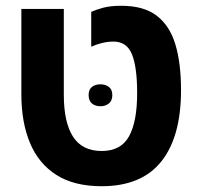

<svg xmlns="http://www.w3.org/2000/svg" viewBox="-20 -633 685 665"><path d="M332 12Q237 12 175.5 -27Q114 -66 84 -137.5Q54 -209 54 -306V-602H201V-305Q201 -209 233 -159.5Q265 -110 332 -110Q399 -110 427 -161Q455 -212 455 -310Q455 -401 437 -445Q419 -489 373 -489Q352 -489 331 -483.5Q310 -478 296 -471V-592Q311 -599 336.5 -606Q362 -613 400 -613Q478 -613 523 -578.5Q568 -544 587.5 -479Q607 -414 607 -321Q607 -159 538.5 -73.5Q470 12 332 12ZM287 -304Q287 -323 298.5 -332Q310 -341 328 -341Q345 -341 357 -332Q369 -323 369 -304Q369 -284 357 -274.5Q345 -265 328 -265Q310 -265 298.5 -274.5Q287 -284 287 -304Z"/></svg>

Font: Noto Sans Hebrew SemiCondensed
Style: Bold
Weight: 700
Width: 4
Designer: Monotype Design Team
Foundry: Monotype Imaging Inc.
Version: Version 2.004; ttfautohint (v1.8.4.7-5d5b)